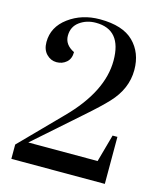

<svg xmlns="http://www.w3.org/2000/svg" viewBox="-120 -909 849 998"><g transform="rotate(15 304.0 -410.0)"><path d="M539 -253V0H36V-77L247 -292Q417 -464 417 -630.5Q417 -797 278 -797Q228 -797 191 -770Q154 -743 154 -694.5Q154 -646 207 -620Q207 -584 185 -565Q163 -546 132 -546Q101 -546 78 -569.5Q55 -593 55 -634Q55 -715 126 -767.5Q197 -820 294 -820Q417 -820 475.5 -762Q534 -704 534 -611Q534 -510 456 -427Q418 -386 338 -316L99 -105H472L513 -253Z"/></g></svg>

Font: Prata
Style: Regular
Weight: 400
Designer: Cyreal (www.cyreal.org)
Foundry: Cyreal (www.cyreal.org)
Version: Version 1.010